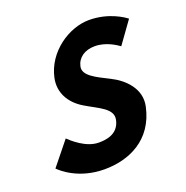

<svg xmlns="http://www.w3.org/2000/svg" viewBox="-148 -976 1093 1127"><g transform="rotate(-20 398.5 -412.5)"><path d="M221.6 -590.1C203.7 -506 242.7 -429.6 325.6 -380.3C406.5 -331.6 491.5 -303.4 476.9 -234.4C458.5 -147.7 374.5 -144 336.4 -144C257.6 -144 183.5 -213 162.2 -233.2L45 -88C63.5 -69.2 154.9 15 316 15C468.6 15 626.5 -53.5 668.1 -249.2C690.5 -354.4 609.9 -432.5 529.9 -472C450.3 -512 376.2 -545.8 387.9 -600.7C398.8 -652 443.3 -684 506.8 -684C576.6 -684 633.9 -644.6 653.7 -630.3L752 -767C733.2 -781.6 650.3 -840 527.5 -840C403 -840 253.9 -742.4 221.6 -590.1Z"/></g></svg>

Font: Hussar Nova
Style: RgIta
Weight: 700
Foundry: Cannot Into Space Fonts
Version: Version 0.99